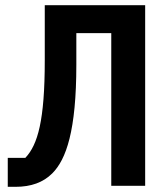

<svg xmlns="http://www.w3.org/2000/svg" viewBox="-20 -718 640 742"><path d="M410 0H541V-698H153V-485C153 -252 126 -159 78 -108H10V4H40C100 4 147 -13 182 -48C236 -102 275 -213 275 -468V-590H410Z"/></svg>

Font: IBM Mono SemiBold
Style: Regular
Weight: 600
Monospace: yes
Designer: Mike Abbink, Paul van der Laan, Pieter van Rosmalen
Foundry: Bold Monday
Version: Version 2.3